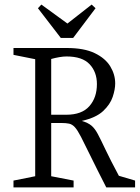

<svg xmlns="http://www.w3.org/2000/svg" viewBox="-20 -820 611 840"><path d="M39 0V-30L134 -49V-561L39 -580V-610H272Q348 -610 394.5 -587.5Q441 -565 462.5 -529.5Q484 -494 484 -455Q484 -429 473 -396Q462 -363 431 -334Q400 -305 338 -291Q365 -283 380 -270.5Q395 -258 408 -233.5Q421 -209 441.5 -165.5Q462 -122 500 -51L571 -30V0H445Q402 -84 376 -137.5Q350 -191 334.5 -221Q319 -251 307.5 -263.5Q296 -276 282.5 -279Q269 -282 246 -282H204V-49L302 -30V0ZM204 -318H270Q338 -318 371 -355.5Q404 -393 404 -452Q404 -505 372 -539Q340 -573 271 -573Q257 -573 239.5 -570Q222 -567 204 -562ZM246 -654 146 -784 161 -800 275 -717 381 -800 398 -784 300 -654Z"/></svg>

Font: Manuale Light
Style: Regular
Weight: 300
Designer: Eduardo Tunni / Pablo Cosgaya
Foundry: Eduardo Tunni / Pablo Cosgaya
Version: Version 1.002